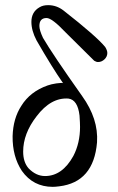

<svg xmlns="http://www.w3.org/2000/svg" viewBox="-20 -718 459 746"><path d="M389 -535Q397 -522 397 -512Q397 -498 386 -487.5Q375 -477 361 -477Q354 -477 346 -482Q309 -519 234 -593Q182 -648 161 -648Q133 -648 133 -617Q133 -601 147 -571Q183 -509 299 -345Q363 -256 357 -165Q344 -10 210 6Q194 8 185 8Q109 8 65 -54Q28 -110 29 -189Q31 -258 63 -307Q97 -362 165 -386Q179 -391 199 -394Q221 -397 225 -395Q183 -455 122 -561Q102 -599 102 -633Q102 -672 134 -690Q147 -698 167 -698Q200 -698 227 -677Q356 -576 389 -535ZM289 -269Q282 -330 246 -335Q178 -340 122 -266Q70 -199 70 -129Q70 -88 91 -64Q120 -34 155 -34Q222 -34 265 -112Q291 -162 291 -225Q291 -239 289 -269Z"/></svg>

Font: GFS Didot Classic
Style: Regular
Weight: 400
Designer: George D. Matthiopoulos
Foundry: George D. Matthiopoulos
Version: Version 1.000